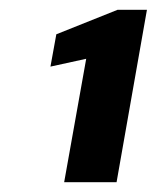

<svg xmlns="http://www.w3.org/2000/svg" viewBox="-20 -724 320 392"><path d="M111 -352 156 -604 83 -588 95 -654 220 -704H280L218 -352Z"/></svg>

Font: DM Sans 36pt ExtraBold
Style: Italic
Weight: 800
Italic angle: -10°
Designer: Colophon Foundry, Jonny Pinhorn
Foundry: Colophon Foundry
Version: Version 4.004;gftools[0.9.30]